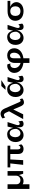

<svg xmlns="http://www.w3.org/2000/svg" viewBox="2860 -3704 1067 6827"><g transform="rotate(-90 3393.5 -290.5)"><path d="M89.8 223.1V-555.2H253.9L254.9 -241.2Q254.9 -170.9 296.4 -134Q337.9 -97.2 404.8 -97.2Q425.3 -97.2 446.5 -102.8Q467.8 -108.4 488.3 -120.4Q508.8 -132.3 524.7 -148.7Q540.5 -165 550.3 -188.5Q560.1 -211.9 560.1 -238.8V-555.2H725.1V0H628.9L582 -157.2Q581.5 -153.8 579.8 -147.7Q578.1 -141.6 571.3 -123.8Q564.5 -106 555.4 -89.8Q546.4 -73.7 529.1 -54.2Q511.7 -34.7 491 -20.5Q470.2 -6.3 438.5 3.4Q406.7 13.2 370.1 13.2Q333.5 13.2 301.5 4.4Q269.5 -4.4 254.9 -20V223.1Z M945.8 0 996.1 -458H855V-555.2H1627V-458H1494.1V-206.1Q1494.1 -149.4 1510.3 -123.3Q1526.4 -97.2 1561 -97.2Q1574.2 -97.2 1587.9 -104.2Q1601.6 -111.3 1611.1 -121.6Q1620.6 -131.8 1628.4 -142.3Q1636.2 -152.8 1640.1 -160.2L1644 -167L1675.8 -68.8Q1673.8 -65.4 1670.2 -60.1Q1666.5 -54.7 1652.3 -40.5Q1638.2 -26.4 1621.6 -15.4Q1605 -4.4 1576.9 4.4Q1548.8 13.2 1517.1 13.2Q1423.3 13.2 1377.2 -37.1Q1331.1 -87.4 1331.1 -193.8V-458H1136.7L1112.8 0Z M2366.7 -244.1Q2356.9 -212.4 2356.9 -187Q2356.9 -158.7 2369.1 -141.4Q2381.3 -124 2407.7 -124Q2429.2 -124 2449.5 -136.5Q2469.7 -148.9 2479 -161.1L2488.8 -173.8L2512.7 -36.1Q2502.9 -17.6 2470.9 -1.7Q2439 14.2 2402.8 14.2Q2338.4 14.2 2309.6 -23.7Q2280.8 -61.5 2280.8 -122.1Q2280.8 -190.4 2298.8 -244.1H2294.9Q2254.4 -118.2 2177.2 -52.5Q2100.1 13.2 2003.9 13.2Q1964.8 13.2 1929 2Q1893.1 -9.3 1861.3 -32.7Q1829.6 -56.2 1806.2 -89.6Q1782.7 -123 1769.3 -170.7Q1755.9 -218.3 1755.9 -274.9Q1755.9 -358.4 1789.6 -425.3Q1823.2 -492.2 1886.2 -530.5Q1949.2 -568.8 2030.8 -568.8Q2127 -568.8 2185.5 -509.3Q2244.1 -449.7 2258.8 -356.9L2306.6 -555.2H2466.8ZM1928.7 -273.9Q1928.7 -198.7 1967.3 -147.9Q2005.9 -97.2 2064.9 -97.2Q2115.7 -97.2 2154.5 -126.7Q2193.4 -156.2 2220.7 -223.1Q2226.1 -267.6 2219.7 -312.5Q2213.4 -357.4 2196.5 -395Q2179.7 -432.6 2147.9 -456.3Q2116.2 -480 2074.7 -480Q2030.3 -480 1996.6 -451.7Q1962.9 -423.3 1945.8 -377Q1928.7 -330.6 1928.7 -273.9Z M2572.8 0 2849.6 -502 2801.8 -612.8Q2787.1 -647 2764.6 -666.5Q2742.2 -686 2714.8 -686Q2670.9 -686 2631.8 -637.2L2594.7 -731.9Q2674.3 -804.2 2764.6 -804.2Q2822.3 -804.2 2869.1 -768.1Q2916 -731.9 2946.8 -660.2L3174.8 -139.2Q3195.8 -91.8 3226.6 -91.8Q3250.5 -91.8 3277.8 -122.1L3307.6 -33.2Q3280.8 -3.9 3241.9 12Q3203.1 27.8 3164.6 27.8Q3136.7 27.8 3113.8 17.3Q3090.8 6.8 3073.5 -13.2Q3056.2 -33.2 3044.7 -53.7Q3033.2 -74.2 3020.5 -103L2914.6 -351.1L2742.7 0Z M3748.5 -776.9H3958.5L3729.5 -627.9H3612.3ZM3968.3 -244.1Q3958.5 -212.4 3958.5 -187Q3958.5 -158.7 3970.7 -141.4Q3982.9 -124 4009.3 -124Q4030.8 -124 4051 -136.5Q4071.3 -148.9 4080.6 -161.1L4090.3 -173.8L4114.3 -36.1Q4104.5 -17.6 4072.5 -1.7Q4040.5 14.2 4004.4 14.2Q3939.9 14.2 3911.1 -23.7Q3882.3 -61.5 3882.3 -122.1Q3882.3 -190.4 3900.4 -244.1H3896.5Q3856 -118.2 3778.8 -52.5Q3701.7 13.2 3605.5 13.2Q3566.4 13.2 3530.5 2Q3494.6 -9.3 3462.9 -32.7Q3431.2 -56.2 3407.7 -89.6Q3384.3 -123 3370.8 -170.7Q3357.4 -218.3 3357.4 -274.9Q3357.4 -358.4 3391.1 -425.3Q3424.8 -492.2 3487.8 -530.5Q3550.8 -568.8 3632.3 -568.8Q3728.5 -568.8 3787.1 -509.3Q3845.7 -449.7 3860.4 -356.9L3908.2 -555.2H4068.4ZM3530.3 -273.9Q3530.3 -198.7 3568.8 -147.9Q3607.4 -97.2 3666.5 -97.2Q3717.3 -97.2 3756.1 -126.7Q3794.9 -156.2 3822.3 -223.1Q3827.6 -267.6 3821.3 -312.5Q3814.9 -357.4 3798.1 -395Q3781.2 -432.6 3749.5 -456.3Q3717.8 -480 3676.3 -480Q3631.8 -480 3598.1 -451.7Q3564.5 -423.3 3547.4 -377Q3530.3 -330.6 3530.3 -273.9Z M4387.2 -308.1Q4387.2 -261.2 4407.5 -218Q4427.7 -174.8 4469.7 -140.4Q4511.7 -106 4569.3 -91.8V-297.9Q4569.3 -352.5 4584 -397.9Q4598.6 -443.4 4623.8 -474.4Q4648.9 -505.4 4683.3 -526.9Q4717.8 -548.3 4756.3 -558.1Q4794.9 -567.9 4837.4 -567.9Q4909.2 -567.9 4966.6 -537.8Q5023.9 -507.8 5057.6 -450.4Q5091.3 -393.1 5091.3 -317.9Q5091.3 -250.5 5064.2 -193.1Q5037.1 -135.7 4989 -94.7Q4940.9 -53.7 4876 -27.3Q4811 -1 4734.4 7.8V223.1H4569.3V7.8Q4494.6 -1.5 4430.7 -26.9Q4366.7 -52.2 4318.1 -92.3Q4269.5 -132.3 4241.9 -190.2Q4214.4 -248 4214.4 -317.9Q4214.4 -369.1 4235.8 -416Q4257.3 -462.9 4292.5 -495.6Q4327.6 -528.3 4373.8 -547.6Q4419.9 -566.9 4468.3 -566.9Q4494.1 -566.9 4519.5 -561L4549.3 -453.1Q4529.3 -459 4511.2 -459Q4457.5 -459 4422.4 -419.2Q4387.2 -379.4 4387.2 -308.1ZM4734.4 -328.1V-88.9Q4834 -107.4 4883.5 -171.6Q4933.1 -235.8 4933.1 -328.1Q4933.1 -352.5 4927.7 -375.7Q4922.4 -398.9 4911.1 -420.2Q4899.9 -441.4 4878.9 -454.6Q4857.9 -467.8 4830.1 -467.8Q4780.3 -467.8 4757.3 -430.2Q4734.4 -392.6 4734.4 -328.1Z M5821.8 -244.1Q5812 -212.4 5812 -187Q5812 -158.7 5824.2 -141.4Q5836.4 -124 5862.8 -124Q5884.3 -124 5904.5 -136.5Q5924.8 -148.9 5934.1 -161.1L5943.8 -173.8L5967.8 -36.1Q5958 -17.6 5926 -1.7Q5894 14.2 5857.9 14.2Q5793.5 14.2 5764.6 -23.7Q5735.8 -61.5 5735.8 -122.1Q5735.8 -190.4 5753.9 -244.1H5750Q5709.5 -118.2 5632.3 -52.5Q5555.2 13.2 5459 13.2Q5419.9 13.2 5384 2Q5348.1 -9.3 5316.4 -32.7Q5284.7 -56.2 5261.2 -89.6Q5237.8 -123 5224.4 -170.7Q5210.9 -218.3 5210.9 -274.9Q5210.9 -358.4 5244.6 -425.3Q5278.3 -492.2 5341.3 -530.5Q5404.3 -568.8 5485.8 -568.8Q5582 -568.8 5640.6 -509.3Q5699.2 -449.7 5713.9 -356.9L5761.7 -555.2H5921.9ZM5383.8 -273.9Q5383.8 -198.7 5422.4 -147.9Q5460.9 -97.2 5520 -97.2Q5570.8 -97.2 5609.6 -126.7Q5648.4 -156.2 5675.8 -223.1Q5681.2 -267.6 5674.8 -312.5Q5668.5 -357.4 5651.6 -395Q5634.8 -432.6 5603 -456.3Q5571.3 -480 5529.8 -480Q5485.4 -480 5451.7 -451.7Q5418 -423.3 5400.9 -377Q5383.8 -330.6 5383.8 -273.9Z M6776.9 -458H6564.9Q6640.6 -429.7 6685.8 -371.1Q6731 -312.5 6731 -237.8Q6731 -189.5 6709.7 -144.5Q6688.5 -99.6 6648.9 -64.5Q6609.4 -29.3 6547.6 -8.1Q6485.8 13.2 6410.6 13.2Q6332 13.2 6266.8 -9.3Q6201.7 -31.7 6158.4 -71Q6115.2 -110.4 6091.6 -163.6Q6067.9 -216.8 6067.9 -277.8Q6067.9 -338.9 6090.1 -389.6Q6112.3 -440.4 6154.5 -477.3Q6196.8 -514.2 6262.2 -534.7Q6327.6 -555.2 6410.6 -555.2H6776.9ZM6410.6 -97.2Q6456.5 -97.2 6491.2 -112.3Q6525.9 -127.4 6545.2 -153.8Q6564.5 -180.2 6573.7 -211.2Q6583 -242.2 6583 -277.8Q6583 -313.5 6573.7 -344.5Q6564.5 -375.5 6545.2 -401.6Q6525.9 -427.7 6491.2 -442.9Q6456.5 -458 6410.6 -458Q6364.3 -458 6330.1 -442.9Q6295.9 -427.7 6277.1 -401.6Q6258.3 -375.5 6249.5 -344.7Q6240.7 -314 6240.7 -277.8Q6240.7 -241.7 6249.5 -210.9Q6258.3 -180.2 6277.1 -153.8Q6295.9 -127.4 6330.1 -112.3Q6364.3 -97.2 6410.6 -97.2Z"/></g></svg>

Font: Sporting Grotesque
Style: Bold
Weight: 700
Designer: Lucas LE BIHAN
Foundry: Lucas LE BIHAN
Version: Version 2.002;PS 2.2;hotconv 1.0.88;makeotf.lib2.5.647800